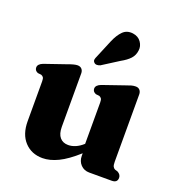

<svg xmlns="http://www.w3.org/2000/svg" viewBox="-131 -818 863 937"><g transform="rotate(20 300.0 -350.0)"><path d="M64 -133V-339.5Q64 -354 60.2 -359.8Q56.5 -365.5 48.5 -368.5L30.5 -370.5Q13.5 -377.5 13.5 -393.5Q13.5 -411.5 39 -421.5L149.5 -459.5Q184 -472.5 200 -472.5Q214.5 -472.5 222.2 -463.8Q230 -455 230 -441.5V-164Q230 -127.5 245.8 -109.2Q261.5 -91 289 -91Q307.5 -91 326.5 -99Q345.5 -107 364.5 -124L365.5 -125V-339.5Q365.5 -354 361.5 -359.8Q357.5 -365.5 350 -368.5L332 -370.5Q314.5 -377.5 314.5 -393.5Q314.5 -411.5 340.5 -421.5L450.5 -459.5Q469 -466.5 480 -469.5Q491 -472.5 502 -472.5Q516 -472.5 523.5 -463.8Q531 -455 531 -441.5V-92.5Q531 -75 534.8 -67.5Q538.5 -60 546 -56.5L560.5 -52Q578 -42 578 -25.5Q578 0 549 0H432Q405 0 387.5 -18.2Q370 -36.5 370 -64.5V-77.5Q316 -29 273.2 -8.5Q230.5 12 193 12Q135.5 12 99.8 -26.5Q64 -65 64 -133ZM312 -637.5Q327.5 -674 348 -694.5Q368.5 -715 400.5 -711Q429.5 -707 444 -686Q458.5 -665 455 -642Q452 -616.5 435.8 -598.8Q419.5 -581 389.5 -564.5L304.5 -510.5Q296 -506.5 287 -506.5Q278 -506.5 272.5 -512.5Q266 -519 267.2 -527Q268.5 -535 273 -544Z"/></g></svg>

Font: Fraunces 72pt Soft
Style: Bold
Weight: 700
Version: Version 1.000;[b76b70a41]